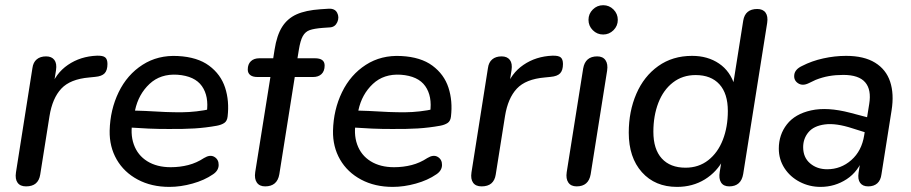

<svg xmlns="http://www.w3.org/2000/svg" viewBox="-20 -712 3514 741"><path d="M41.6 -46.6 105.1 -449Q108 -471.5 121.7 -482.9Q135.4 -494.4 157.9 -494.4Q179.4 -494.4 189.8 -480.7Q200.1 -467 196.2 -441.2L185 -370.6H174.6Q194 -428.6 242.2 -461.6Q290.4 -494.6 354.1 -497.1Q377.3 -497.8 386 -490.5Q394.7 -483.2 394.7 -465.1Q394.7 -440.7 383.8 -429.1Q372.8 -417.5 346.9 -415.3L324.3 -413Q251 -406.7 216.6 -369.9Q182.1 -333.1 171 -263.7L135.2 -38.2Q131.7 -15.7 118.2 -4.2Q104.7 7.3 80.5 7.3Q58 7.3 47.9 -6.8Q37.7 -20.8 41.6 -46.6Z M403.2 -207.5Q405.1 -288.4 437.9 -356.1Q470.7 -423.8 530.1 -461.9Q589.4 -500 666.4 -495.8Q742 -491.9 787 -458.5Q832 -425.1 848.8 -373.7Q865.5 -322.2 858.4 -261.9Q856.4 -244.7 845.5 -237.4Q834.5 -230.1 817.1 -226.8Q774 -219 730.7 -216.3Q687.4 -213.7 631.4 -214.2Q594.4 -214 554.1 -215.7Q513.9 -217.5 468.8 -220.6L481.1 -285.8Q508.6 -284.5 540.8 -283.8Q625 -278.3 681.4 -278.7Q737.8 -279.2 795.7 -291.8L778 -277.9Q786.8 -340.3 759.3 -379.5Q731.8 -418.7 664.8 -423.6Q599.3 -427.8 556.9 -388Q514.5 -348.1 501.3 -286.9L492.7 -249.5Q481.5 -196.5 496.4 -154.6Q511.3 -112.7 548.4 -89.7Q585.4 -66.7 638.8 -66.7Q674.3 -66.7 706.6 -75Q738.9 -83.3 767.3 -102.1Q790.7 -116.4 807.4 -106.5Q824.2 -96.5 823.9 -75.1Q823.6 -53.7 802.4 -39.4Q768.8 -16.2 722.9 -3.5Q677 9.3 633.9 9.3Q564.5 9.3 511.7 -18.9Q458.9 -47 430.4 -96.3Q402 -145.7 403.2 -207.5Z M965 -47.8 1023.6 -414.8H973.7Q955.3 -414.8 945.8 -422.4Q936.2 -429.9 936.2 -443.8Q936.2 -464.2 948.2 -475.7Q960.1 -487.1 980.9 -487.1H1046.4L1032.6 -475.3L1039.7 -520.5Q1048.4 -576.1 1068.9 -608.4Q1089.4 -640.7 1124.6 -656.6Q1159.8 -672.4 1216.7 -676.3L1247.6 -678.3Q1272.3 -679.9 1281.2 -662.7Q1290.1 -645.6 1281.9 -626.8Q1273.6 -608.1 1254.5 -606.4L1225.6 -604.4Q1192.1 -601.8 1175.1 -595.7Q1158.1 -589.6 1148.6 -572.6Q1139.1 -555.6 1133.4 -519.9L1126.6 -478.3L1119.1 -487.1H1195.5Q1214.2 -487.1 1223.6 -480.1Q1232.9 -473 1232.9 -459.1Q1232.9 -437.7 1220.9 -426.2Q1209 -414.8 1188.2 -414.8H1117.6L1058 -39.4Q1050 7.3 1003.3 7.3Q981.4 7.3 971.3 -7.4Q961.1 -22 965 -47.8Z M1265.2 -207.5Q1267.1 -288.4 1299.9 -356.1Q1332.7 -423.8 1392.1 -461.9Q1451.4 -500 1528.4 -495.8Q1604 -491.9 1649 -458.5Q1694 -425.1 1710.8 -373.7Q1727.5 -322.2 1720.4 -261.9Q1718.4 -244.7 1707.5 -237.4Q1696.5 -230.1 1679.1 -226.8Q1636 -219 1592.7 -216.3Q1549.4 -213.7 1493.4 -214.2Q1456.4 -214 1416.1 -215.7Q1375.9 -217.5 1330.8 -220.6L1343.1 -285.8Q1370.6 -284.5 1402.8 -283.8Q1487 -278.3 1543.4 -278.7Q1599.8 -279.2 1657.7 -291.8L1640 -277.9Q1648.8 -340.3 1621.3 -379.5Q1593.8 -418.7 1526.8 -423.6Q1461.3 -427.8 1418.9 -388Q1376.5 -348.1 1363.3 -286.9L1354.7 -249.5Q1343.5 -196.5 1358.4 -154.6Q1373.3 -112.7 1410.4 -89.7Q1447.4 -66.7 1500.8 -66.7Q1536.3 -66.7 1568.6 -75Q1600.9 -83.3 1629.3 -102.1Q1652.7 -116.4 1669.4 -106.5Q1686.2 -96.5 1685.9 -75.1Q1685.6 -53.7 1664.4 -39.4Q1630.8 -16.2 1584.9 -3.5Q1539 9.3 1495.9 9.3Q1426.5 9.3 1373.7 -18.9Q1320.9 -47 1292.4 -96.3Q1264 -145.7 1265.2 -207.5Z M1799.6 -46.6 1863.1 -449Q1866 -471.5 1879.7 -482.9Q1893.4 -494.4 1915.9 -494.4Q1937.4 -494.4 1947.8 -480.7Q1958.1 -467 1954.2 -441.2L1943 -370.6H1932.6Q1952 -428.6 2000.2 -461.6Q2048.4 -494.6 2112.1 -497.1Q2135.3 -497.8 2144 -490.5Q2152.7 -483.2 2152.7 -465.1Q2152.7 -440.7 2141.8 -429.1Q2130.8 -417.5 2104.9 -415.3L2082.3 -413Q2009 -406.7 1974.6 -369.9Q1940.1 -333.1 1929 -263.7L1893.2 -38.2Q1889.7 -15.7 1876.2 -4.2Q1862.7 7.3 1838.5 7.3Q1816 7.3 1805.9 -6.8Q1795.7 -20.8 1799.6 -46.6Z M2167.2 -47.8 2230.7 -447.7Q2238.7 -494.4 2284.8 -494.4Q2306.7 -494.4 2316.8 -479.7Q2327 -465.1 2323.1 -439.3L2259.6 -39.4Q2251.6 7.3 2205.5 7.3Q2183.6 7.3 2173.5 -7.4Q2163.3 -22 2167.2 -47.8ZM2251.2 -635.5Q2251.2 -658.8 2267.9 -675.3Q2284.5 -691.9 2307.9 -691.9Q2331.2 -691.9 2347.8 -675.3Q2364.3 -658.6 2364.3 -635.3Q2364.3 -612 2347.7 -595.4Q2331 -578.8 2307.7 -578.8Q2284.4 -578.8 2267.8 -595.5Q2251.2 -612.1 2251.2 -635.5Z M2406.6 -199.9Q2406.6 -282.4 2435.9 -350Q2465.1 -417.6 2520.4 -457Q2575.7 -496.4 2651.1 -496.4Q2711.3 -496.4 2755 -466.8Q2798.7 -437.3 2815.7 -380.8L2808.7 -381.4L2848.4 -632.4Q2855.8 -677.3 2902.5 -677.3Q2924.4 -677.3 2934.6 -663.2Q2944.7 -649.2 2940.8 -623.4L2848.3 -40.7Q2840.3 7.3 2794.3 7.3Q2772.4 7.3 2762.8 -7.7Q2753.3 -22.7 2757.8 -49.1L2769.1 -118.6L2773.8 -99.8Q2747.2 -48.5 2700.2 -19.6Q2653.2 9.3 2592.8 9.3Q2508.1 9.3 2457.3 -47.5Q2406.6 -104.3 2406.6 -199.9ZM2789 -283.5Q2789 -351.1 2756.5 -386.7Q2724 -422.3 2664.8 -422.3Q2614 -422.3 2577.1 -393.6Q2540.1 -365 2520.8 -315.1Q2501.6 -265.2 2501.6 -203.6Q2501.6 -136 2534.1 -100.4Q2566.6 -64.8 2625.8 -64.8Q2676.5 -64.8 2713.5 -93.8Q2750.5 -122.8 2769.7 -172.3Q2789 -221.9 2789 -283.5Z M2985.7 -138.4Q2985.7 -192 3017 -232.1Q3048.3 -272.3 3110.5 -286Q3172.7 -299.8 3260.7 -276.9L3341.1 -255.7L3332.3 -197.1L3270.5 -216.5Q3206.3 -237.6 3163.3 -231.8Q3120.3 -226.1 3100 -201.5Q3079.7 -177 3079.7 -144.1Q3079.7 -104.2 3106.5 -81.5Q3133.2 -58.8 3172.3 -58.8Q3225.5 -58.8 3265.6 -94.2Q3305.7 -129.5 3315.2 -189.7L3334.6 -310.6Q3343.7 -365.5 3319.2 -394.2Q3294.7 -422.9 3234.5 -422.9Q3205.3 -422.9 3179.3 -418.4Q3153.3 -413.8 3127.9 -403.7Q3117.4 -398.8 3100.9 -390.8Q3077.3 -379.3 3060 -390.7Q3042.7 -402.1 3045.4 -423.4Q3048.1 -444.6 3075.3 -457.4Q3113 -476.9 3157.4 -486.6Q3201.8 -496.4 3245.3 -496.4Q3314.6 -496.4 3357.2 -470.1Q3399.8 -443.9 3415.4 -396.7Q3431 -349.5 3421 -286.3L3381.9 -39.4Q3379 -16.3 3365.8 -4.5Q3352.6 7.3 3330.7 7.3Q3309.4 7.3 3299.6 -6.3Q3289.7 -19.9 3293.6 -45.3L3305.5 -121L3313.6 -108.5Q3293.3 -50.4 3247.8 -20.6Q3202.2 9.3 3146.7 9.3Q3103.9 9.3 3066.6 -10Q3029.4 -29.3 3007.5 -63.1Q2985.7 -97 2985.7 -138.4Z"/></svg>

Font: SN Pro Thin
Style: Italic
Weight: 200
Italic angle: -9°
Designer: Tobias Whetton
Foundry: Supernotes
Version: Version 1.003;Glyphs 3.3 (3324)